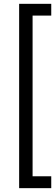

<svg xmlns="http://www.w3.org/2000/svg" viewBox="-20 -832 292 1004"><path d="M248 -750.5H150.4V89.8H248V151.9H80.1V-812H248Z"/></svg>

Font: Vazirmatn UI FD Light
Style: Regular
Weight: 300
Designer: Saber Rastikerdar
Foundry: Saber Rastikerdar
Version: Version 33.003